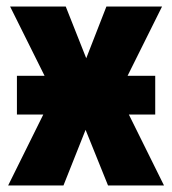

<svg xmlns="http://www.w3.org/2000/svg" viewBox="-20 -570 529 590"><path d="M32 -337H117L11 -550H182L245 -391L307 -550H478L372 -337H457V-218H376L484 0H312L243 -171L175 0H5L113 -218H32Z"/></svg>

Font: Noto Sans Display Condensed ExtraBold
Style: Regular
Weight: 800
Width: 3
Designer: Monotype Design Team
Foundry: Monotype Imaging Inc.
Version: Version 2.003